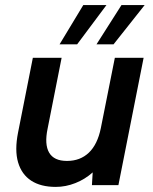

<svg xmlns="http://www.w3.org/2000/svg" viewBox="-20 -727 600 754"><path d="M445 0H341L344 -50Q314 -23 276 -8Q238 7 199 7Q140 7 102.5 -17.5Q65 -42 51 -89.5Q37 -137 51 -207L109 -500H222L167 -222Q154 -160 173 -127.5Q192 -95 243 -95Q295 -95 329 -127.5Q363 -160 376 -224L431 -500H544ZM398 -707 283 -553H214L307 -707ZM548 -707 426 -553H359L457 -707Z"/></svg>

Font: Albert Sans SemiBold
Style: Italic
Weight: 600
Italic angle: -11.25°
Designer: Andreas Rasmussen
Foundry: a.Foundry
Version: Version 1.025